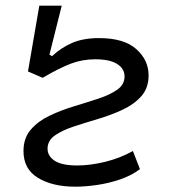

<svg xmlns="http://www.w3.org/2000/svg" viewBox="-20 -665 626 694"><path d="M252.4 9.8Q169.9 9.8 117.4 -22Q64.9 -53.7 64.9 -118.7Q64.9 -166 91.3 -196.5Q117.7 -227.1 159.2 -246.8Q200.7 -266.6 247.6 -280.8Q294.4 -294.9 335.9 -308.6Q377.4 -322.3 403.8 -340.8Q430.2 -359.4 430.2 -388.7Q430.2 -417 403.3 -433.8Q376.5 -450.7 324.2 -450.7Q277.8 -450.7 235.8 -434.8Q193.8 -418.9 134.3 -383.8L81.1 -406.7L122.1 -644.5H203.1L158.7 -467.3L168 -461.9Q200.2 -492.2 240.5 -509.8Q280.8 -527.3 337.9 -527.3Q428.2 -527.3 472.7 -487.5Q517.1 -447.8 517.1 -392.6Q517.1 -346.7 490.7 -317.1Q464.4 -287.6 422.9 -268.3Q381.3 -249 334.5 -235.1Q287.6 -221.2 246.1 -207.5Q204.6 -193.8 178.2 -175.3Q151.9 -156.7 151.9 -127.4Q151.9 -100.6 178 -83.7Q204.1 -66.9 259.3 -66.9Q305.2 -66.9 359.1 -79.8Q413.1 -92.8 460.4 -119.1L485.8 -53.7Q455.1 -30.3 413.8 -16.4Q372.6 -2.4 330.1 3.7Q287.6 9.8 252.4 9.8Z"/></svg>

Font: Cascadia Mono PL SemiLight
Style: Italic
Weight: 350
Italic angle: -10°
Monospace: yes
Designer: Aaron Bell
Foundry: Saja Typeworks
Version: Version 2404.023; ttfautohint (v1.8.4)